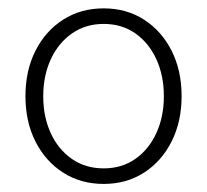

<svg xmlns="http://www.w3.org/2000/svg" viewBox="-20 -757 500 464"><path d="M230.5 -312.5Q175.3 -312.5 132.6 -339.8Q89.8 -367.2 65.7 -415Q41.5 -462.9 41.5 -524.4Q41.5 -586.4 65.7 -634.3Q89.8 -682.1 132.6 -709.5Q175.3 -736.8 230.5 -736.8Q285.6 -736.8 328.1 -709.5Q370.6 -682.1 394.8 -634.3Q418.9 -586.4 418.9 -524.4Q418.9 -463.4 394.8 -415.3Q370.6 -367.2 328.1 -339.8Q285.6 -312.5 230.5 -312.5ZM230.5 -350.1Q274.4 -350.1 307.1 -373Q339.8 -396 357.9 -435.5Q376 -475.1 376 -524.4Q376 -574.2 357.9 -613.8Q339.8 -653.3 307.1 -676.3Q274.4 -699.2 230.5 -699.2Q187 -699.2 154.1 -676.3Q121.1 -653.3 102.8 -613.8Q84.5 -574.2 84.5 -524.4Q84.5 -475.1 102.5 -435.5Q120.6 -396 153.6 -373Q186.5 -350.1 230.5 -350.1Z"/></svg>

Font: Inter 18pt ExtraLight
Style: Regular
Weight: 250
Designer: Rasmus Andersson
Foundry: rsms
Version: Version 4.001;git-66647c0bb